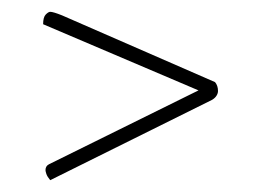

<svg xmlns="http://www.w3.org/2000/svg" viewBox="-20 -430 440 325"><path d="M65 -125Q60 -131 58.5 -135.5Q57 -140 57 -142Q57 -149 63 -152L316 -277L53 -389Q53 -401 57.5 -405.5Q62 -410 65 -410Q70 -410 85 -404L344 -291Q349 -285 349 -276Q349 -272 346.5 -268Q344 -264 339 -261Z"/></svg>

Font: Yanone Kaffeesatz ExtraLight ExtraLight
Style: Regular
Weight: 250
Version: Version 2.003